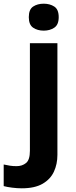

<svg xmlns="http://www.w3.org/2000/svg" viewBox="-84 -780 409 1040"><path d="M72 -687Q72 -729 95.5 -744.5Q119 -760 153 -760Q186 -760 210 -744.5Q234 -729 234 -687Q234 -646 210 -630Q186 -614 153 -614Q119 -614 95.5 -630Q72 -646 72 -687ZM34 240Q9 240 -18.5 236.5Q-46 233 -64 228V111Q-46 115 -30 117.5Q-14 120 6 120Q36 120 57 103Q78 86 78 37V-546H227V59Q227 109 208 150Q189 191 146.5 215.5Q104 240 34 240Z"/></svg>

Font: Noto Sans Gujarati UI
Style: Bold
Weight: 700
Designer: Jelle Bosma - Monotype Design Team, Universal Thirst
Foundry: Monotype Imaging Inc.
Version: Version 2.106; ttfautohint (v1.8.4.7-5d5b)